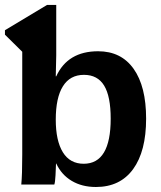

<svg xmlns="http://www.w3.org/2000/svg" viewBox="-20 -745 651 775"><path d="M207 -725.1V-522L205.1 -437H207Q253.4 -538.1 376 -538.1Q469.2 -538.1 519.5 -467Q569.8 -396 569.8 -266.1Q569.8 -134.3 517.3 -62.3Q464.8 9.8 367.2 9.8Q311 9.8 269.5 -14.9Q228 -39.6 207 -85H206.1Q206.1 -78.1 204.1 -38.1Q202.6 -8.8 199.2 0H65.9Q69.8 -39.6 69.8 -121.1V-536.1L0 -605V-623L169.9 -725.1ZM426.8 -266.1Q426.8 -356 400.4 -399.4Q374 -442.9 318.8 -442.9Q262.7 -442.9 233.9 -396.7Q205.1 -350.6 205.1 -262.2Q205.1 -177.2 233.6 -130.6Q262.2 -84 317.9 -84Q426.8 -84 426.8 -266.1Z"/></svg>

Font: Libra Sans Modern
Style: Bold
Weight: 700
Foundry: Stefan Peev, Context Ltd
Version: Version 1.000